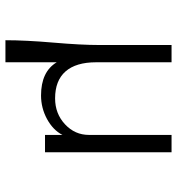

<svg xmlns="http://www.w3.org/2000/svg" viewBox="8 -512 651 706"><g transform="rotate(90 333.0 -159.5)"><path d="M128.4 145.5Q128.4 71.3 137.2 -31Q146 -133.3 146 -199.2V-465.3H209.5V-188Q209.5 -113.8 243.2 -75.4Q276.9 -37.1 342.3 -37.1Q398.4 -37.1 437.5 -73.5Q476.6 -109.9 476.6 -161.6V-465.3H540.5V0H476.6V-64Q458.5 -29.3 418 -7.3Q377.4 14.6 331.5 14.6Q244.1 14.6 209.5 -43V145.5Z"/></g></svg>

Font: Spartan MB
Style: Regular
Weight: 400
Designer: Matt Bailey, Mirko Velimirovic
Foundry: Matt Bailey
Version: Version 1.005